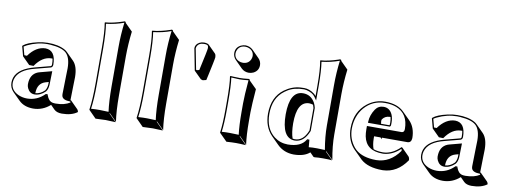

<svg xmlns="http://www.w3.org/2000/svg" viewBox="-62 -1036 3819 1442"><g transform="rotate(10 1848.0 -315.5)"><path d="M224.6 -50.3Q262.2 -52.7 293.9 -84Q306.2 -100.1 309.1 -128.9L309.6 -150.4L287.6 -144.5Q225.1 -127 224.6 -50.3ZM307.1 -328.1Q302.2 -328.6 298.3 -328.6Q229 -327.6 175.8 -249.5L142.6 -250.5L85.9 -307.1L65.9 -381.8L68.8 -386.2Q99.1 -412.6 177.7 -430.2Q217.8 -439 251 -439Q334 -439.9 385.7 -410.2Q395 -404.8 400.9 -398.9Q403.3 -396.5 405.3 -395L461.4 -338.9Q497.1 -301.8 497.6 -220.2Q497.6 -215.8 496.1 -159.7Q494.1 -72.8 493.7 -43.9H498L499.5 -42.5L556.2 14.2Q562.5 21.5 564.5 33.7Q521 66.4 445.8 66.4Q408.2 65.9 388.7 47.4L356.9 15.6Q300.3 65.9 227.5 66.4Q158.7 65.9 118.7 26.4L62 -29.8Q34.2 -58.6 34.2 -98.1Q34.2 -180.2 134.8 -222.7Q159.7 -232.9 188 -240.2L305.2 -271Q310.5 -274.4 311 -283.2Q311 -309.6 307.1 -328.1ZM311 -44.9Q310.1 -47.4 310.1 -47.9H308.1ZM426.8 -80.1Q426.8 -98.1 429.7 -217.8Q431.2 -272.5 431.2 -276.9Q430.7 -358.4 394.5 -391.6Q359.9 -422.4 273.9 -428.2Q261.2 -429.2 251 -429.2Q174.8 -429.2 100.1 -393.1Q85 -385.7 77.1 -379.9L93.8 -316.9L113.8 -315.9Q170.4 -394 242.2 -395Q320.3 -393.1 320.8 -283.2Q319.8 -266.6 308.1 -261.7V-261.2L190.4 -230.5Q69.3 -201.2 47.9 -126Q43.9 -111.8 43.9 -98.1Q43.9 -40.5 104.5 -13.2Q135.3 0 170.9 0Q246.1 -1 300.8 -55.2L303.7 -58.1H317.4L319.3 -51.3Q333.5 -9.8 363.8 -2.4Q374.5 0 389.2 0Q455.6 -0.5 497.1 -27.3Q495.6 -31.2 493.7 -34.2Q438.5 -34.7 429.2 -62.5Q426.8 -70.8 426.8 -80.1ZM321.3 -234.9 318.8 -128.9Q316.9 -96.2 301.3 -77.1Q263.7 -40.5 220.2 -40Q183.1 -40 165 -77.6Q158.2 -92.8 158.2 -106.9Q158.2 -183.1 216.3 -206.5Q222.7 -209 228.5 -210.4Z M657.7 -200.2V-474.1Q657.7 -595.7 646 -662.1L647.9 -665Q707.5 -669.4 782.2 -694.8Q787.6 -696.8 791 -698.2Q796.4 -697.8 799.3 -695.3Q801.8 -691.9 801.8 -688L858.4 -631.3Q846.7 -535.2 846.2 -443.4V-143.6Q846.2 -23.9 858.4 56.6L801.8 0L799.8 2.9L856.4 59.6Q855 59.6 780.3 56.6L703.1 59.6L647 2.9L646 0Q657.7 -76.7 657.7 -200.2ZM668 -200.2Q668 -83 657.2 -7.8Q695.8 -10.3 723.6 -10Q751.5 -9.8 790.5 -7.8Q779.8 -87.4 779.8 -200.2V-500Q779.8 -593.3 791.5 -687.5Q728.5 -664.1 656.7 -655.8Q667.5 -587.4 668 -474.1Z M1017.6 -200.2V-474.1Q1017.6 -595.7 1005.9 -662.1L1007.8 -665Q1067.4 -669.4 1142.1 -694.8Q1147.5 -696.8 1150.9 -698.2Q1156.2 -697.8 1159.2 -695.3Q1161.6 -691.9 1161.6 -688L1218.3 -631.3Q1206.5 -535.2 1206.1 -443.4V-143.6Q1206.1 -23.9 1218.3 56.6L1161.6 0L1159.7 2.9L1216.3 59.6Q1214.8 59.6 1140.1 56.6L1063 59.6L1006.8 2.9L1005.9 0Q1017.6 -76.7 1017.6 -200.2ZM1027.8 -200.2Q1027.8 -83 1017.1 -7.8Q1055.7 -10.3 1083.5 -10Q1111.3 -9.8 1150.4 -7.8Q1139.6 -87.4 1139.6 -200.2V-500Q1139.6 -593.3 1151.4 -687.5Q1088.4 -664.1 1016.6 -655.8Q1027.3 -587.4 1027.8 -474.1Z M1446.3 -364.3 1431.2 -368.7 1374.5 -424.8Q1374.5 -424.8 1342.3 -590.8Q1342.3 -620.1 1372.6 -636.7Q1388.7 -645 1407.7 -645Q1434.1 -644.5 1444.3 -634.8L1501 -578.1Q1508.8 -569.3 1509.3 -551.3Q1509.3 -544.4 1500 -499.3Q1490.7 -454.1 1481.4 -412.1L1472.2 -370.6ZM1389.6 -431.2 1407.2 -435.5Q1442.4 -593.8 1442.4 -607.9Q1442.4 -627 1433.1 -631.3Q1423.8 -635.3 1407.7 -634.8Q1368.2 -634.8 1355 -603.5Q1352.5 -596.7 1352.5 -591.3Q1354 -578.1 1383.3 -433.1Z M1643.6 -606.9Q1643.6 -650.4 1683.1 -669.9Q1700.2 -677.7 1718.3 -678.2Q1751 -677.2 1773.4 -656.2L1829.6 -599.6Q1849.6 -578.6 1850.1 -550.3Q1850.1 -506.8 1810.5 -487.3Q1793.5 -479.5 1774.9 -479.5Q1742.2 -480.5 1720.2 -501.5L1663.6 -558.1Q1644 -579.1 1643.6 -606.9ZM1652.3 -234.9Q1652.3 -374 1642.6 -428.2L1645.5 -432.1Q1652.3 -432.1 1669.9 -430.7Q1700.7 -428.7 1716.3 -429.2Q1742.7 -429.2 1785.6 -434.1Q1790 -433.6 1792 -431.6Q1793.9 -428.2 1794.4 -423.8L1851.1 -367.7Q1841.3 -245.1 1840.8 -189.5V-123.5Q1840.8 -14.6 1851.1 56.6L1794.4 0L1792.5 2.9L1849.1 59.6Q1803.2 56.6 1774.9 56.6Q1744.6 56.6 1701.2 59.6L1644.5 2.9L1642.6 0Q1652.3 -68.4 1652.3 -180.2ZM1662.6 -234.9V-180.2Q1662.6 -72.3 1653.8 -7.8Q1688 -10.3 1718.3 -9.8Q1749.5 -9.8 1783.2 -7.8Q1774.4 -76.7 1774.4 -180.2V-246.1Q1774.4 -304.7 1784.7 -423.8Q1742.7 -418.9 1716.3 -418.9Q1706.5 -418.9 1653.8 -421.9Q1662.6 -364.3 1662.6 -234.9ZM1653.3 -606.9Q1653.3 -568.8 1689 -552.2Q1703.1 -545.9 1718.3 -545.9Q1760.3 -545.9 1777.3 -580.6Q1783.2 -593.3 1783.7 -606.9Q1783.7 -645 1748 -661.6Q1733.9 -668 1718.3 -668Q1676.3 -668 1659.7 -633.3Q1653.3 -620.1 1653.3 -606.9Z M2301.3 -132.8V-303.2Q2298.3 -316.4 2293.9 -327.1Q2278.3 -332.5 2262.7 -332.5Q2171.4 -330.1 2170.9 -164.6Q2171.4 -92.3 2187 -49.8Q2195.8 -47.9 2204.1 -47.9Q2267.1 -47.9 2299.8 -128.9Q2300.8 -131.3 2301.3 -132.8ZM2336.4 28.8Q2294.4 65.9 2214.8 66.4Q2139.6 65.4 2089.4 16.1L2032.7 -40.5Q1972.7 -101.6 1972.2 -203.1Q1973.1 -330.1 2058.1 -392.6Q2114.7 -433.6 2178.2 -438Q2192.4 -439 2207 -439Q2247.6 -439 2284.2 -411.1Q2289.6 -406.7 2293.5 -402.8Q2298.3 -397.9 2301.3 -394V-474.1Q2301.3 -595.7 2289.1 -662.1L2291 -665Q2350.6 -669.4 2425.3 -694.8Q2430.7 -696.8 2434.1 -698.2Q2439.5 -697.8 2442.9 -695.3Q2445.3 -691.9 2445.3 -688L2502 -631.3Q2490.2 -535.2 2489.7 -443.4V-135.3Q2489.7 -44.9 2508.8 56.6L2452.1 0L2450.2 2.9L2506.8 59.6Q2487.3 56.6 2437.5 56.6Q2398.4 56.6 2374 59.6Q2367.7 59.1 2365.2 58.1ZM2303.2 -51.8V-54.2H2301.3ZM2292.5 -59.1 2295.4 -64H2312.5L2317.4 -7.3Q2343.8 -10.3 2380.9 -9.8Q2412.1 -9.8 2440.4 -7.8Q2423.3 -106.4 2423.3 -191.9V-500Q2423.3 -593.3 2435.1 -687.5Q2372.1 -664.1 2300.3 -655.8Q2311 -587.4 2311 -474.1V-362.3L2293 -388.2Q2273.4 -415.5 2226.6 -426.8Q2215.3 -429.2 2207 -429.2Q2133.3 -429.2 2084 -397.9Q2074.2 -391.6 2064 -384.3Q1982.4 -324.2 1982.4 -203.1Q1982.4 -90.8 2054.7 -34.7Q2099.6 -0.5 2158.2 0Q2257.8 -1 2292.5 -59.1ZM2311 -131.3 2310.5 -129.4Q2274.4 -38.6 2204.1 -38.1Q2104.5 -40 2104 -221.2Q2105 -398.4 2206.1 -398.9Q2265.6 -398.9 2296.9 -344.2Q2306.6 -325.7 2311 -305.2V-304.2Z M3003.9 -128.9Q3007.8 -127.9 3010.7 -126L3066.9 -69.3Q3075.2 -60.1 3075.7 -41.5Q3004.4 63 2895 66.4Q2891.1 66.4 2888.7 66.4Q2780.8 65.9 2725.6 16.6L2668.9 -40Q2665.5 -43.5 2663.1 -45.4Q2608.9 -99.6 2602.5 -186Q2602.1 -194.8 2602.1 -202.1Q2602.1 -329.6 2691.4 -398.4Q2751 -443.8 2825.2 -443.8Q2918.9 -443.4 2967.8 -394.5L3024.4 -338.4Q3071.3 -290.5 3071.8 -209.5Q3069.8 -174.8 3042.5 -173.3H2846.2Q2847.2 -166.5 2847.2 -161.6L2835.4 -173.3H2786.6V-157.2Q2787.1 -108.4 2799.8 -77.1Q2828.6 -66.4 2871.1 -65.9Q2930.7 -65.9 2987.8 -113.8Q2996.6 -121.6 3003.9 -128.9ZM2883.3 -336.9Q2878.9 -337.4 2875.5 -337.4Q2840.8 -335.9 2821.8 -308.6Q2816.9 -299.3 2821.3 -274.9H2886.2Q2888.2 -276.9 2888.2 -295.9Q2887.7 -319.3 2883.3 -336.9ZM3005.4 -116.2Q2949.7 -63 2882.8 -56.6Q2876 -56.2 2871.1 -56.2Q2745.6 -56.2 2724.6 -162.1Q2720.2 -186 2720.2 -213.9V-230V-240.2H2985.8Q3004.4 -241.7 3004.9 -266.1Q3004.9 -383.3 2911.1 -419.9Q2874 -434.1 2825.2 -434.1Q2730 -434.1 2668 -362.8Q2612.8 -297.9 2611.8 -202.1Q2611.8 -122.1 2660.2 -63.5Q2668 -54.2 2675.8 -47.4Q2729 -0.5 2832 0Q2938 -1 3008.8 -101.1Q3008.3 -109.9 3005.4 -116.2ZM2723.6 -265.1 2724.1 -275.4Q2726.1 -324.2 2756.8 -370.6Q2779.3 -403.3 2818.8 -403.8Q2865.7 -403.8 2886.7 -357.4Q2897.9 -331.5 2897.9 -295.9Q2897.9 -275.9 2896.5 -272.9Q2894.5 -269.5 2893.1 -268.1L2890.1 -265.1Z M3349.1 -50.3Q3386.7 -52.7 3418.5 -84Q3430.7 -100.1 3433.6 -128.9L3434.1 -150.4L3412.1 -144.5Q3349.6 -127 3349.1 -50.3ZM3431.6 -328.1Q3426.8 -328.6 3422.9 -328.6Q3353.5 -327.6 3300.3 -249.5L3267.1 -250.5L3210.4 -307.1L3190.4 -381.8L3193.4 -386.2Q3223.6 -412.6 3302.2 -430.2Q3342.3 -439 3375.5 -439Q3458.5 -439.9 3510.3 -410.2Q3519.5 -404.8 3525.4 -398.9Q3527.8 -396.5 3529.8 -395L3585.9 -338.9Q3621.6 -301.8 3622.1 -220.2Q3622.1 -215.8 3620.6 -159.7Q3618.7 -72.8 3618.2 -43.9H3622.6L3624 -42.5L3680.7 14.2Q3687 21.5 3689 33.7Q3645.5 66.4 3570.3 66.4Q3532.7 65.9 3513.2 47.4L3481.4 15.6Q3424.8 65.9 3352.1 66.4Q3283.2 65.9 3243.2 26.4L3186.5 -29.8Q3158.7 -58.6 3158.7 -98.1Q3158.7 -180.2 3259.3 -222.7Q3284.2 -232.9 3312.5 -240.2L3429.7 -271Q3435.1 -274.4 3435.5 -283.2Q3435.5 -309.6 3431.6 -328.1ZM3435.5 -44.9Q3434.6 -47.4 3434.6 -47.9H3432.6ZM3551.3 -80.1Q3551.3 -98.1 3554.2 -217.8Q3555.7 -272.5 3555.7 -276.9Q3555.2 -358.4 3519 -391.6Q3484.4 -422.4 3398.4 -428.2Q3385.7 -429.2 3375.5 -429.2Q3299.3 -429.2 3224.6 -393.1Q3209.5 -385.7 3201.7 -379.9L3218.3 -316.9L3238.3 -315.9Q3294.9 -394 3366.7 -395Q3444.8 -393.1 3445.3 -283.2Q3444.3 -266.6 3432.6 -261.7V-261.2L3314.9 -230.5Q3193.8 -201.2 3172.4 -126Q3168.5 -111.8 3168.5 -98.1Q3168.5 -40.5 3229 -13.2Q3259.8 0 3295.4 0Q3370.6 -1 3425.3 -55.2L3428.2 -58.1H3441.9L3443.8 -51.3Q3458 -9.8 3488.3 -2.4Q3499 0 3513.7 0Q3580.1 -0.5 3621.6 -27.3Q3620.1 -31.2 3618.2 -34.2Q3563 -34.7 3553.7 -62.5Q3551.3 -70.8 3551.3 -80.1ZM3445.8 -234.9 3443.4 -128.9Q3441.4 -96.2 3425.8 -77.1Q3388.2 -40.5 3344.7 -40Q3307.6 -40 3289.6 -77.6Q3282.7 -92.8 3282.7 -106.9Q3282.7 -183.1 3340.8 -206.5Q3347.2 -209 3353 -210.4Z"/></g></svg>

Font: Linux Biolinum Shadow O
Style: Bold
Weight: 700
Designer: Philipp H. Poll
Foundry: Philipp H. Poll
Version: Version 0.9.2